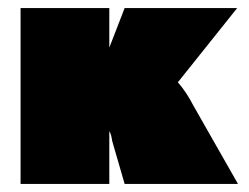

<svg xmlns="http://www.w3.org/2000/svg" viewBox="-20 -456 617 476"><path d="M570 0H289L258 -107Q256 -123 251 -131V0H31V-436H251V-338L289 -436H568L421 -252Q442 -228 459 -195Z"/></svg>

Font: Ysabeau Black
Style: Regular
Weight: 900
Designer: Christian Thalmann (Catharsis Fonts)
Version: Version 0.003